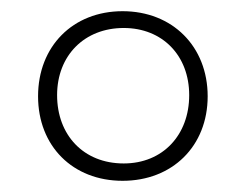

<svg xmlns="http://www.w3.org/2000/svg" viewBox="-20 -744 440 343"><path d="M199 -421C288 -421 351 -483 351 -572C351 -661 288 -724 199 -724C110 -724 48 -661 48 -572C48 -483 110 -421 199 -421ZM201 -452C129 -452 82 -503 82 -574C82 -645 131 -694 201 -694C270 -694 318 -645 318 -574C318 -503 271 -452 201 -452Z"/></svg>

Font: Noto Serif Georgian ExtraLight
Style: Regular
Weight: 200
Designer: Monotype Design Team, Akaki Razmadze
Foundry: Google LLC
Version: Version 2.003